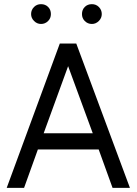

<svg xmlns="http://www.w3.org/2000/svg" viewBox="-20 -911 662 931"><path d="M178.8 -890.8Q158.7 -890.8 145.2 -877.3Q130.8 -863 130.8 -842.8Q130.8 -823.5 145.2 -809.2Q159.5 -794.8 178.8 -794.8Q199 -794.8 213.3 -809.2Q226.8 -822.7 226.8 -842.8Q226.8 -863.8 213.3 -877.3Q199.8 -890.8 178.8 -890.8ZM425.5 -890.8Q404.5 -890.8 391 -877.3Q377.5 -863.8 377.5 -842.8Q377.5 -822.7 391 -809.2Q405.3 -794.8 425.5 -794.8Q444.8 -794.8 459.2 -809.2Q473.5 -823.5 473.5 -842.8Q473.5 -863 459.2 -877.3Q445.7 -890.8 425.5 -890.8ZM191.7 -264.7 310.3 -590.2 429.8 -264.7ZM163.7 -186.3H458.5L525.8 0H610L349.8 -700H270L12.5 0H96.7Z"/></svg>

Font: Unageo Variable
Style: Regular
Weight: 300
Designer: Richard Sepsi
Foundry: Richard Sepsi
Version: Version 2.200